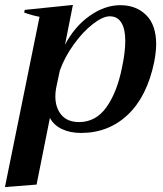

<svg xmlns="http://www.w3.org/2000/svg" viewBox="-24 -528 658 777"><path d="M136 -460Q108 -465 74 -477L76 -488L271 -508L239 -347Q278 -421 339 -464Q400 -507 463 -507Q527 -507 567.5 -467Q608 -427 608 -349Q608 -319 600 -277Q571 -137 493 -63.5Q415 10 304 10Q259 10 226 -6Q193 -22 178 -51L124 219L-4 229ZM470 -256Q483 -317 483 -363Q483 -411 467 -436.5Q451 -462 420 -462Q392 -462 351.5 -430.5Q311 -399 274 -347.5Q237 -296 218 -242L203 -171Q200 -155 200 -138Q200 -92 224.5 -63Q249 -34 296 -34Q364 -34 407 -94.5Q450 -155 470 -256Z"/></svg>

Font: Trirong SemiBold
Style: Italic
Weight: 600
Italic angle: -12°
Designer: Katatrad Team
Foundry: CadsonDemak
Version: Version 1.001